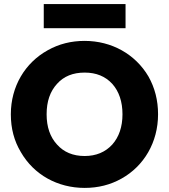

<svg xmlns="http://www.w3.org/2000/svg" viewBox="-20 -912 826 939"><path d="M82 -168C146 -57 262 7 394 7C460 7 520 -8 575 -39C684 -100 753 -216 753 -353C753 -422 737 -483 706 -538C642 -647 526 -712 394 -712C328 -712 268 -697 213 -666C103 -605 33 -490 33 -353C33 -284 49 -223 82 -168ZM208 -353C208 -416 225 -465 259 -502C292 -539 337 -557 394 -557C450 -557 495 -539 529 -502C562 -465 579 -415 579 -353C579 -292 562 -242 529 -205C495 -168 450 -149 394 -149C337 -149 292 -168 259 -205C225 -242 208 -291 208 -353ZM194 -892V-774H594V-892Z"/></svg>

Font: Poppins
Style: Bold
Weight: 700
Designer: Ninad Kale (Devanagari), Jonny Pinhorn (Latin)
Foundry: Indian Type Foundry
Version: 4.004